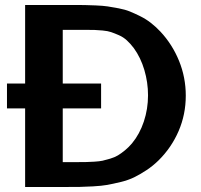

<svg xmlns="http://www.w3.org/2000/svg" viewBox="-20 -745 799 765"><path d="M569.8 -365.2Q569.8 -416.5 555.2 -466.1Q540.5 -515.6 513.2 -553.2Q500 -570.8 485.6 -584Q471.2 -597.2 453.9 -604.7Q436.5 -612.3 423.1 -616.9Q409.7 -621.6 388.7 -623.5Q367.7 -625.5 356.2 -625.7Q344.7 -626 321.8 -626H230V-412.1H382.8V-313H230V-99.1H291Q313.5 -99.1 324.2 -99.4Q335 -99.6 355.7 -100.8Q376.5 -102.1 388.7 -104.7Q400.9 -107.4 418.9 -112.8Q437 -118.2 450 -126Q462.9 -133.8 477.8 -146Q492.7 -158.2 505.9 -173.8Q536.6 -210.9 553.2 -261Q569.8 -311 569.8 -365.2ZM720.2 -363.8Q720.2 -289.1 691.7 -222.9Q663.1 -156.7 611.8 -106Q589.4 -84 563.5 -66.9Q537.6 -49.8 514.6 -38.6Q491.7 -27.3 460.4 -19.8Q429.2 -12.2 407.5 -8.3Q385.7 -4.4 350.3 -2.4Q314.9 -0.5 295.4 -0.2Q275.9 0 237.8 0H80.1V-313H7.8V-412.1H80.1V-725.1H269Q300.3 -725.1 316.4 -724.9Q332.5 -724.6 361.6 -723.4Q390.6 -722.2 408.7 -719.5Q426.8 -716.8 452.6 -711.9Q478.5 -707 497.6 -699.2Q516.6 -691.4 538.8 -680.4Q561 -669.4 580.8 -654.1Q600.6 -638.7 619.1 -619.1Q666.5 -568.4 693.4 -502.4Q720.2 -436.5 720.2 -363.8Z"/></svg>

Font: Aurulent Sans
Style: Bold
Weight: 700
Version: Version 2007.05.04